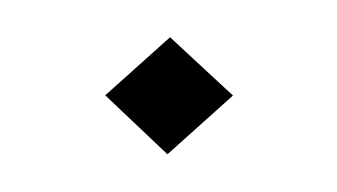

<svg xmlns="http://www.w3.org/2000/svg" viewBox="-37 -350 585 333"><g transform="rotate(10 256.0 -183.5)"><path d="M147 -165.5 271 -83.5 365.2 -203.6 240.2 -284.2Z"/></g></svg>

Font: Cardo
Style: Italic
Weight: 400
Designer: David J. Perry
Foundry: David J. Perry
Version: Version 0.99